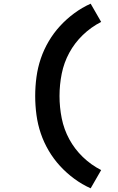

<svg xmlns="http://www.w3.org/2000/svg" viewBox="-20 -861 640 1042"><path d="M472 161Q425 140 383 109Q341 78 306 40Q271 2 244.5 -43Q218 -88 201.5 -136.5Q185 -185 178 -236.5Q171 -288 171 -340Q171 -392 178 -443.5Q185 -495 201.5 -543.5Q218 -592 244.5 -637Q271 -682 306 -720Q341 -758 383 -789Q425 -820 472 -841L529 -742Q474 -714 429.5 -671Q385 -628 356 -574.5Q327 -521 315 -461Q303 -401 303 -340Q303 -279 315 -219Q327 -159 356 -105.5Q385 -52 429.5 -9Q474 34 529 62Z"/></svg>

Font: Iosevka Curly Slab XBdEx
Style: Regular
Weight: 800
Width: 7
Monospace: yes
Designer: Belleve Invis
Foundry: Belleve Invis
Version: Version 11.0.0; ttfautohint (v1.8.3)